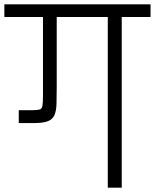

<svg xmlns="http://www.w3.org/2000/svg" viewBox="-56 -860 710 880"><path d="M141 -471V-782H-36V-840H634V-782H502V0H438V-782H204V-560V-464Q204 -416 203 -384Q202 -352 193.5 -332.5Q185 -313 163.5 -304.5Q142 -296 100 -296H30V-355H92Q115 -355 125.5 -358Q136 -361 138.5 -375.5Q141 -390 141 -423Z"/></svg>

Font: Matangi
Style: Regular
Weight: 400
Designer: Prashant Pant
Foundry: The Graphic Ant
Version: Version 3.002